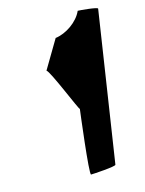

<svg xmlns="http://www.w3.org/2000/svg" viewBox="-109 -774 634 841"><g transform="rotate(-15 208.0 -354.0)"><path d="M127 -490C142 -484 223 -282 225 -291C224 -284 188 0 198 0C208 0 311 -6 312 -14L416 -694C417 -701 337 -708 327 -708C307 -662 251 -624 203 -618Z"/></g></svg>

Font: Ampere
Style: UltExtIta
Weight: 400
Version: Version 1